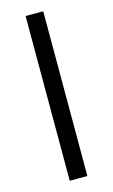

<svg xmlns="http://www.w3.org/2000/svg" viewBox="-111 -744 464 788"><g transform="rotate(-15 121.0 -350.0)"><path d="M83.3 0V-700H158.3V0Z"/></g></svg>

Font: Funnel Sans Light Light
Style: Regular
Weight: 300
Version: Version 1.000